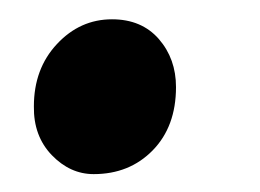

<svg xmlns="http://www.w3.org/2000/svg" viewBox="-20 -176 276 204"><path d="M16 -63Q16 -103 40.5 -129.2Q65 -155.5 99 -155.5Q130.5 -155.5 148.8 -134.5Q167 -113.5 167 -83.5Q167 -41.5 142.2 -16.2Q117.5 9 79.5 9Q54.5 9 35 -11.2Q15.5 -31.5 16 -63Z"/></svg>

Font: Merriweather 72pt Black
Style: Italic
Weight: 900
Italic angle: -7.8°
Version: Version 2.101